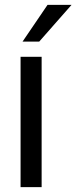

<svg xmlns="http://www.w3.org/2000/svg" viewBox="-20 -764 312 784"><path d="M64 0H150V-532H64ZM72 -594H140L272 -744H174Z"/></svg>

Font: Ronzino
Style: Regular
Weight: 400
Designer: Nunzio Mazzaferro
Foundry: Collletttivo
Version: Version 1.000;Glyphs 3.3 (3337)